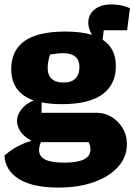

<svg xmlns="http://www.w3.org/2000/svg" viewBox="-23 -647 609 870"><path d="M257 -175Q206 -175 166 -183L165 -136H415Q452 -136 483 -117Q514 -98 533 -66Q552 -34 552 6Q552 64 512.5 108.5Q473 153 403 178Q333 203 241 203Q126 203 63.5 164.5Q1 126 -3 58Q50 11 120 -9Q86 -27 70 -51Q54 -75 54 -99Q54 -125 73.5 -151Q93 -177 130 -192Q28 -227 28 -334Q28 -418 88 -461Q148 -504 273 -504Q345 -504 394 -489Q377 -518 377 -544Q377 -581 405.5 -604Q434 -627 480 -627Q499 -627 520.5 -623.5Q542 -620 566 -610L553 -510H447L442 -467Q502 -429 502 -347Q502 -264 441 -219.5Q380 -175 257 -175ZM266 -273Q301 -273 319 -291.5Q337 -310 337 -343Q337 -406 262 -406Q249 -406 232.5 -404Q216 -402 204 -400Q198 -383 195.5 -366.5Q193 -350 193 -340Q193 -273 266 -273ZM154 33Q154 62 181.5 76Q209 90 268 90Q387 90 387 31Q387 12 378 -3H163Q154 15 154 33Z"/></svg>

Font: Piazzolla ExtraBold
Style: Regular
Weight: 800
Designer: Juan Pablo del Peral
Foundry: Huerta Tipografica
Version: Version 1.330